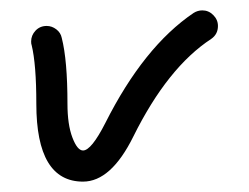

<svg xmlns="http://www.w3.org/2000/svg" viewBox="-20 -350 480 370"><path d="M370 -330Q382 -330 391 -321Q400 -312 400 -300Q400 -284 387 -275Q303 -220 237 -87Q194 0 140 0Q50 0 50 -150Q50 -226 41 -263Q40 -265 40 -270Q40 -282 48.5 -291Q57 -300 70 -300Q80 -300 88.5 -293.5Q97 -287 99 -277Q110 -234 110 -150Q110 -110 119.5 -85Q129 -60 140 -60Q156 -60 183 -113Q257 -260 353 -325Q361 -330 370 -330Z"/></svg>

Font: Pecita
Style: Book
Weight: 400
Width: 7
Version: Version 4.3